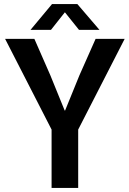

<svg xmlns="http://www.w3.org/2000/svg" viewBox="-20 -918 632 938"><path d="M232 -285 5 -728H148L226 -550L296 -378H298L368 -550L447 -728H589L362 -285V0H232ZM129 -772 234 -898H358L466 -772H366L297 -858L229 -772Z"/></svg>

Font: Murecho Medium
Style: Regular
Weight: 500
Designer: Neil Summerour
Foundry: Positype
Version: Version 1.010; ttfautohint (v1.8.3)